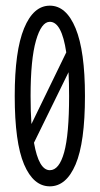

<svg xmlns="http://www.w3.org/2000/svg" viewBox="-20 -647 353 678"><path d="M156 11Q98 11 65 -66.5Q32 -144 32 -308Q32 -467 65 -547Q98 -627 156 -627Q214 -627 247 -547Q280 -467 280 -308Q280 -144 247 -66.5Q214 11 156 11ZM88 -308Q88 -253 91 -209L214 -462Q198 -570 156 -570Q126 -570 107 -503.5Q88 -437 88 -308ZM156 -46Q189 -46 206.5 -109Q224 -172 224 -308Q224 -353 222 -392L100 -143Q117 -46 156 -46Z"/></svg>

Font: Inconsolata ExtraCondensed Thin
Style: Regular
Weight: 100
Width: 2
Monospace: yes
Designer: Raph Levien, Cyreal, Brenton Simpson
Foundry: Raph Levien, Cyreal, Google
Version: Version 3.100; ttfautohint (v1.8.4.7-5d5b)